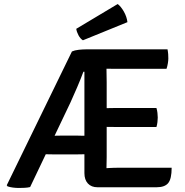

<svg xmlns="http://www.w3.org/2000/svg" viewBox="-20 -928 918 953"><path d="M337 -672.5Q350 -678.5 370 -680.8Q390 -683 405.5 -683H484L399.5 -572H394Q380.5 -535.5 363 -494.8Q345.5 -454 330 -420L129.5 0.5Q117 3.5 102.2 4.2Q87.5 5 74 5Q59 5 44 3Q29 1 17.5 -3L13.5 -8.5ZM258.5 -161.5Q251 -161.5 238.8 -161.8Q226.5 -162 214.8 -162.2Q203 -162.5 196 -162.5H151L193.5 -254H235.5Q245.5 -254 261.5 -254.5Q277.5 -255 289.5 -255H348Q355.5 -255 367.5 -254.8Q379.5 -254.5 391.5 -254.2Q403.5 -254 410 -254H451V-162.5H410Q403.5 -162.5 391.8 -162.2Q380 -162 367.8 -161.8Q355.5 -161.5 347.5 -161.5ZM399 -676.5 405.5 -683H508.5V-589Q508.5 -568 509 -554.2Q509.5 -540.5 509.5 -520V-148.5Q509.5 -134 509 -121.2Q508.5 -108.5 508.5 -93.5V1.5H464Q433.5 1.5 416.2 -17.2Q399 -36 399 -68.5ZM756.5 -392Q760 -381 761.5 -367.5Q763 -354 763 -344.5Q763 -335 761.5 -322Q760 -309 756.5 -297.5H573Q561.5 -297.5 543.2 -297.8Q525 -298 506 -298.2Q487 -298.5 471.5 -298.5V-390.5Q487 -391 506 -391.2Q525 -391.5 543.2 -391.8Q561.5 -392 573 -392ZM811.5 -683Q814 -670.5 814.8 -659Q815.5 -647.5 815.5 -638Q815.5 -628 813.2 -613.8Q811 -599.5 806.5 -586.5H573Q561.5 -586.5 543.2 -586.5Q525 -586.5 506 -587Q487 -587.5 471.5 -588V-683ZM832 -95.5Q832 -40 814.8 -19.2Q797.5 1.5 757 1.5H471.5V-91Q497 -92.5 520.5 -94Q544 -95.5 576 -95.5ZM564 -908Q580 -896.5 594.8 -870.5Q609.5 -844.5 612.5 -818L391.5 -728Q378.5 -736 369.5 -753Q360.5 -770 358.5 -785Z"/></svg>

Font: Signika Negative Light Medium
Style: Regular
Weight: 500
Version: Version 2.001